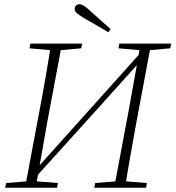

<svg xmlns="http://www.w3.org/2000/svg" viewBox="-20 -878 821 898"><path d="M4 0 9 -22 120 -31H137L251 -22L247 0ZM97 0 165 -362Q180 -440 193.5 -518Q207 -596 219 -674H270L202 -312L147 0ZM118 -652 122 -674H364L360 -652L249 -642H231ZM421 0 425 -22 536 -31H554L667 -22L663 0ZM514 0 582 -362 638 -674H687L619 -312Q605 -234 591 -156Q577 -78 565 0ZM534 -652 538 -674H781L776 -652L666 -642H648ZM127 -27 126 -70H134L396 -362L658 -654L661 -611H654L391 -319ZM497 -742 487 -727Q459 -744 430 -760.5Q401 -777 373 -793Q349 -808 339 -817Q329 -826 329 -836Q329 -846 335.5 -852Q342 -858 352 -858Q362 -858 372 -851.5Q382 -845 402 -827Q425 -806 449.5 -784.5Q474 -763 497 -742Z"/></svg>

Font: Source Serif 4 36pt Light
Style: Italic
Weight: 300
Italic angle: -12°
Designer: Frank Grießhammer
Foundry: Adobe Systems Incorporated
Version: Version 4.004;hotconv 1.0.116;makeotfexe 2.5.65601